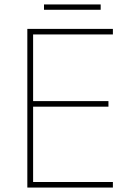

<svg xmlns="http://www.w3.org/2000/svg" viewBox="-20 -844 590 864"><path d="M433 -824H178V-800H433ZM488 0V-25H129V-364H468V-389H129V-689H488V-714H103V0Z"/></svg>

Font: Noto Sans Lao Thin
Style: Regular
Weight: 100
Designer: Monotype Design Team
Foundry: Monotype Imaging Inc.
Version: Version 2.003